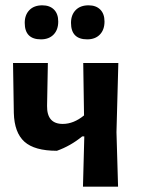

<svg xmlns="http://www.w3.org/2000/svg" viewBox="-20 -702 529 722"><path d="M139 -682Q167 -682 183 -666Q199 -650 199 -621Q199 -590 181.5 -572Q164 -554 134 -554Q73 -554 73 -616Q73 -646 90.5 -664Q108 -682 139 -682ZM313 -682Q341 -682 357 -666Q373 -650 373 -621Q373 -590 355.5 -572Q338 -554 308 -554Q247 -554 247 -616Q247 -646 264.5 -664Q282 -682 313 -682ZM292 0 297 -189H289Q245 -153 194 -135Q110 -135 72 -169Q34 -203 32 -277L29 -465H160L157 -304Q156 -236 216 -236Q257 -236 296 -268L293 -465H425L418 -205L424 0Z"/></svg>

Font: Alegreya Sans SC
Style: Bold
Weight: 700
Designer: Juan Pablo del Peral
Foundry: Huerta Tipografica
Version: Version 2.007